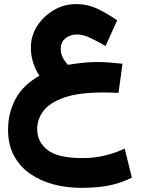

<svg xmlns="http://www.w3.org/2000/svg" viewBox="-20 -571 678 920"><path d="M485.8 -350.6Q455.1 -368.7 417.5 -387.2Q379.9 -405.8 349.1 -405.8Q315.4 -405.8 293.2 -387Q271 -368.2 271 -336.9Q271 -312 282 -292.7Q293 -273.4 305.2 -260.3Q344.7 -267.1 380.1 -270.5Q415.5 -273.9 445.3 -273.9Q477.1 -273.9 507.3 -271.2Q537.6 -268.6 566.9 -265.6L547.9 -126Q532.7 -127 509 -127.4Q485.4 -127.9 474.1 -127.9Q359.4 -127.9 289.8 -104.2Q220.2 -80.6 189.2 -41Q158.2 -1.5 158.2 47.4Q158.2 109.9 208.5 148.2Q258.8 186.5 374 186.5Q431.2 186.5 480 175Q528.8 163.6 577.6 141.1L611.8 280.3Q556.2 307.6 498.8 318.4Q441.4 329.1 368.7 329.1Q298.8 329.1 235.8 312.3Q172.9 295.4 123.8 261.2Q74.7 227.1 46.6 174.6Q18.6 122.1 18.6 50.8Q18.6 -30.8 54.9 -97.7Q91.3 -164.6 168.9 -208Q127.9 -270.5 127.9 -343.3Q127.9 -399.4 158.2 -446.5Q188.5 -493.7 237.8 -522.5Q287.1 -551.3 344.2 -551.3Q400.9 -551.3 448.2 -528.3Q495.6 -505.4 541.5 -473.6Z"/></svg>

Font: Vazir Black UI
Style: Black-UI
Weight: 900
Designer: Saber Rastikerdar
Foundry: Saber Rastikerdar
Version: Version 30.1.0